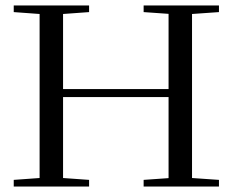

<svg xmlns="http://www.w3.org/2000/svg" viewBox="-20 -683 852 703"><path d="M30.3 0V-24.4L125 -31.2V-631.8L30.3 -638.7V-663.1H306.2V-638.7L210.9 -631.8V-356.9H597.2V-632.3L505.9 -638.7V-663.1H781.7V-638.7L683.1 -631.8V-31.2L781.7 -24.4V0H505.9V-24.4L597.2 -30.8V-327.6H210.9V-31.2L306.2 -24.4V0Z"/></svg>

Font: Elstob 18pt
Style: Regular
Weight: 400
Designer: Peter S. Baker
Version: Version 1.015